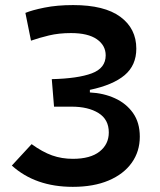

<svg xmlns="http://www.w3.org/2000/svg" viewBox="-20 -723 626 753"><path d="M265.6 9.8Q118.7 9.8 26.4 -73.7L104 -157.7Q146.5 -127 184.3 -113.5Q222.2 -100.1 265.6 -100.1Q334.5 -100.1 370.6 -128.7Q406.7 -157.2 406.7 -203.6Q406.7 -254.4 366.5 -279.5Q326.2 -304.7 260.7 -304.7H191.9L183.1 -412.6Q285.2 -415 339.8 -435.3Q394.5 -455.6 394.5 -505.9Q394.5 -544.9 359.9 -569.1Q325.2 -593.3 258.3 -593.3Q210.9 -593.3 172.1 -584Q133.3 -574.7 101.6 -563.5L79.6 -672.4Q105 -683.1 154.3 -693.1Q203.6 -703.1 267.1 -703.1Q389.6 -703.1 452.1 -657Q514.6 -610.8 514.6 -532.2Q514.6 -466.8 468.8 -428.2Q422.9 -389.6 332.5 -370.6V-360.4Q386.2 -357.9 430.7 -337.6Q475.1 -317.4 501.7 -279.8Q528.3 -242.2 528.3 -187Q528.3 -128.9 496.6 -84.5Q464.8 -40 406 -15.1Q347.2 9.8 265.6 9.8Z"/></svg>

Font: Cascadia Mono NF SemiBold
Style: Regular
Weight: 600
Monospace: yes
Designer: Aaron Bell
Foundry: Saja Typeworks
Version: Version 2404.023; ttfautohint (v1.8.4)